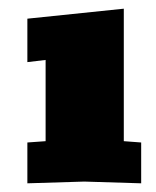

<svg xmlns="http://www.w3.org/2000/svg" viewBox="-20 -720 360 442"><path d="M43 -298V-392L85 -395V-582L43 -577V-677L265 -700V-395L305 -392V-298L174 -302Z"/></svg>

Font: Tektur Condensed Black
Style: Regular
Weight: 900
Width: 3
Designer: Adam Jagosz
Foundry: Adam Jagosz
Version: Version 1.005;gftools[0.9.30]